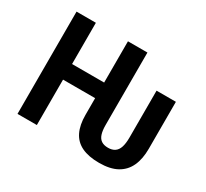

<svg xmlns="http://www.w3.org/2000/svg" viewBox="-144 -933 1247 1161"><g transform="rotate(30 479.5 -352.0)"><path d="M85 0V-714H220V-426H444V-714H580V-208Q580 -170 588 -145Q596 -120 614 -108Q632 -96 661 -96Q689 -96 707.5 -108.5Q726 -121 734.5 -147.5Q743 -174 743 -215V-542H878V-214Q878 -143 855 -93Q832 -43 784 -16.5Q736 10 660 10Q586 10 538 -13Q490 -36 467 -83Q444 -130 444 -200V-317H220V0Z"/></g></svg>

Font: Noto Sans Display SemiBold
Style: Regular
Weight: 600
Designer: Monotype Design Team
Foundry: Monotype Imaging Inc.
Version: Version 2.003